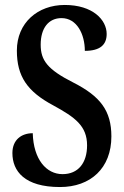

<svg xmlns="http://www.w3.org/2000/svg" viewBox="-20 -744 500 774"><path d="M222 10C345 10 429 -66 429 -194C429 -298 384 -356 276 -411C171 -464 144 -501 144 -564C144 -631 176 -671 228 -671C290 -671 322 -606 322 -539C383 -539 410 -563 410 -607C410 -664 354 -724 241 -724C132 -724 48 -652 48 -540C48 -436 90 -375 195 -319C283 -271 331 -236 331 -158C331 -88 296 -42 232 -42C167 -42 115 -101 112 -207C67 -207 30 -181 30 -127C30 -54 79 10 222 10Z"/></svg>

Font: Noto Serif Lao ExtraCondensed SemiBold
Style: Regular
Weight: 600
Width: 2
Designer: Monotype Design Team
Foundry: Monotype Imaging Inc.
Version: Version 2.003